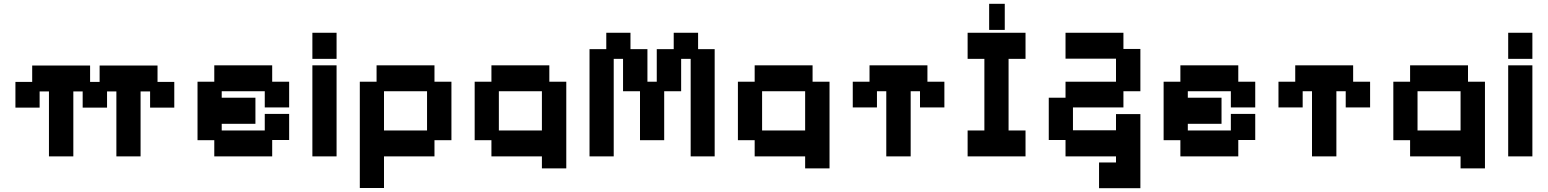

<svg xmlns="http://www.w3.org/2000/svg" viewBox="-20 -810 8126 1008"><path d="M237 11V-330H188V-245H61V-380H149V-466H453V-380H503V-466H807V-380H895V-245H768V-330H718V11H591V-330H542V-245H414V-330H365V11Z M1105 11V-74H1017V-381H1105V-467H1409V-381H1498V-246H1370V-331H1144V-297H1321V-160H1144V-125H1370V-212H1498V-75H1409V11Z M1620 11V-467H1747V11ZM1620 -501V-638H1747V-501Z M1869 177V-381H1957V-467H2261V-381H2350V-74H2261V11H1996V177ZM1996 -125H2222V-331H1996Z M2825 74V11H2560V-74H2472V-381H2560V-467H2864V-381H2953V74ZM2599 -125H2825V-331H2599Z M3075 11V-552H3163V-638H3290V-552H3379V-381H3428V-552H3517V-638H3645V-552H3732V11H3606V-501H3556V-331H3467V-74H3340V-331H3251V-501H3202V11Z M4207 74V11H3942V-74H3854V-381H3942V-467H4246V-381H4335V74ZM3981 -125H4207V-331H3981Z M4633 11V-331H4584V-246H4457V-381H4545V-467H4849V-381H4938V-246H4810V-331H4761V11Z M5060 11V-125H5148V-501H5060V-638H5364V-501H5275V-125H5364V11ZM5173 -653V-790H5255V-653Z M5750 178V43H5839V11H5574V-75H5486V-297H5574V-381H5839V-502H5574V-638H5878V-553H5967V-331H5878V-246H5613V-126H5839V-211H5967V178Z M6177 11V-74H6089V-381H6177V-467H6481V-381H6570V-246H6442V-331H6216V-297H6393V-160H6216V-125H6442V-212H6570V-75H6481V11Z M6868 11V-331H6819V-246H6692V-381H6780V-467H7084V-381H7173V-246H7045V-331H6996V11Z M7648 74V11H7383V-74H7295V-381H7383V-467H7687V-381H7776V74ZM7422 -125H7648V-331H7422Z M7898 11V-467H8025V11ZM7898 -501V-638H8025V-501Z"/></svg>

Font: Pixelify Sans
Style: Bold
Weight: 700
Designer: Stefie Justprince
Foundry: Typecalism Foundryline
Version: Version 1.000